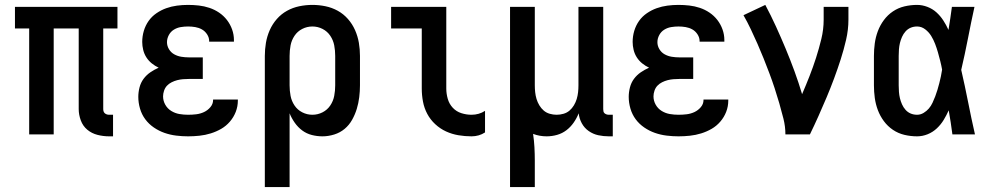

<svg xmlns="http://www.w3.org/2000/svg" viewBox="-20 -548 4040 783"><path d="M441 8H425Q401 8 377.5 2Q354 -4 336 -19Q318 -34 309.5 -57Q301 -80 301 -103V-432H199V0H99V-432H41V-520H459V-432H401V-103Q401 -98 402.5 -93.5Q404 -89 407.5 -86Q411 -83 415.5 -81.5Q420 -80 425 -80H441Z M747 8Q723 8 698.5 5Q674 2 651 -6Q628 -14 607.5 -28Q587 -42 572.5 -61.5Q558 -81 551 -105Q544 -129 544 -153Q544 -172 549 -191.5Q554 -211 565.5 -226.5Q577 -242 593 -253Q609 -264 627 -272Q612 -279 599 -289.5Q586 -300 577 -314Q568 -328 564 -344.5Q560 -361 560 -377Q560 -400 566.5 -422Q573 -444 586 -462.5Q599 -481 618 -494Q637 -507 658 -514.5Q679 -522 701.5 -525Q724 -528 747 -528Q769 -528 791 -525.5Q813 -523 834 -516Q855 -509 873.5 -496.5Q892 -484 905.5 -466.5Q919 -449 926.5 -428Q934 -407 934 -385V-378H833V-381Q833 -395 824.5 -408Q816 -421 803.5 -428Q791 -435 776.5 -437.5Q762 -440 747 -440Q732 -440 717 -437.5Q702 -435 689 -427Q676 -419 668.5 -405Q661 -391 661 -376Q661 -361 669 -347.5Q677 -334 690.5 -326.5Q704 -319 719.5 -316.5Q735 -314 750 -314H807V-226H750Q738 -226 726 -225Q714 -224 702.5 -221Q691 -218 680 -212.5Q669 -207 661 -198.5Q653 -190 649 -178Q645 -166 645 -155Q645 -137 654 -121Q663 -105 678.5 -95.5Q694 -86 711.5 -83Q729 -80 747 -80Q764 -80 780.5 -82Q797 -84 812 -91Q827 -98 838 -111Q849 -124 849 -140V-142H950V-138Q950 -114 941.5 -92Q933 -70 917.5 -52Q902 -34 882 -22.5Q862 -11 839.5 -4Q817 3 793.5 5.5Q770 8 747 8Z M1060 215V-320Q1060 -347 1064.5 -373.5Q1069 -400 1080 -425Q1091 -450 1109 -470.5Q1127 -491 1150.5 -504Q1174 -517 1200.5 -522.5Q1227 -528 1254 -528Q1281 -528 1307.5 -522.5Q1334 -517 1357.5 -504Q1381 -491 1399 -470.5Q1417 -450 1428 -425Q1439 -400 1443.5 -373.5Q1448 -347 1448 -320V-200Q1448 -176 1445 -151.5Q1442 -127 1435 -104Q1428 -81 1416 -59.5Q1404 -38 1385.5 -22.5Q1367 -7 1343 0.5Q1319 8 1295 8Q1273 8 1251.5 2.5Q1230 -3 1212.5 -16Q1195 -29 1182 -47.5Q1169 -66 1161 -86V215ZM1254 -80Q1276 -80 1295.5 -90Q1315 -100 1327 -118Q1339 -136 1343 -157Q1347 -178 1347 -200V-320Q1347 -342 1343 -363Q1339 -384 1327 -402Q1315 -420 1295.5 -430Q1276 -440 1254 -440Q1232 -440 1212.5 -430Q1193 -420 1181 -402Q1169 -384 1165 -363Q1161 -342 1161 -320V-200Q1161 -178 1165 -157Q1169 -136 1181 -118Q1193 -100 1212.5 -90Q1232 -80 1254 -80Z M1903 8Q1876 8 1849.5 3.5Q1823 -1 1799 -12Q1775 -23 1755 -41.5Q1735 -60 1722.5 -83.5Q1710 -107 1705 -133.5Q1700 -160 1700 -187V-432H1575V-520H1800V-187Q1800 -166 1806 -145Q1812 -124 1826.5 -108.5Q1841 -93 1861.5 -86.5Q1882 -80 1903 -80Q1918 -80 1932 -84Q1946 -88 1958 -96V-8Q1946 0 1932 4Q1918 8 1903 8Z M2060 215V-520H2161V-200Q2161 -186 2162.5 -172Q2164 -158 2168 -144.5Q2172 -131 2179.5 -118.5Q2187 -106 2197.5 -97Q2208 -88 2222 -84Q2236 -80 2250 -80Q2264 -80 2278 -84Q2292 -88 2302.5 -97Q2313 -106 2320.5 -118.5Q2328 -131 2332 -144.5Q2336 -158 2337.5 -172Q2339 -186 2339 -200V-520H2440V-103Q2440 -98 2441 -93.5Q2442 -89 2445.5 -86Q2449 -83 2453.5 -81.5Q2458 -80 2463 -80H2479V8H2463Q2441 8 2420 3.5Q2399 -1 2381 -13.5Q2363 -26 2352.5 -45.5Q2342 -65 2340 -86Q2332 -66 2319.5 -48Q2307 -30 2290 -17Q2273 -4 2252 2Q2231 8 2209 8Q2195 8 2181 5.5Q2167 3 2154 -2Q2158 25 2159.5 52.5Q2161 80 2161 107V215Z M2747 8Q2723 8 2698.5 5Q2674 2 2651 -6Q2628 -14 2607.5 -28Q2587 -42 2572.5 -61.5Q2558 -81 2551 -105Q2544 -129 2544 -153Q2544 -172 2549 -191.5Q2554 -211 2565.5 -226.5Q2577 -242 2593 -253Q2609 -264 2627 -272Q2612 -279 2599 -289.5Q2586 -300 2577 -314Q2568 -328 2564 -344.5Q2560 -361 2560 -377Q2560 -400 2566.5 -422Q2573 -444 2586 -462.5Q2599 -481 2618 -494Q2637 -507 2658 -514.5Q2679 -522 2701.5 -525Q2724 -528 2747 -528Q2769 -528 2791 -525.5Q2813 -523 2834 -516Q2855 -509 2873.5 -496.5Q2892 -484 2905.5 -466.5Q2919 -449 2926.5 -428Q2934 -407 2934 -385V-378H2833V-381Q2833 -395 2824.5 -408Q2816 -421 2803.5 -428Q2791 -435 2776.5 -437.5Q2762 -440 2747 -440Q2732 -440 2717 -437.5Q2702 -435 2689 -427Q2676 -419 2668.5 -405Q2661 -391 2661 -376Q2661 -361 2669 -347.5Q2677 -334 2690.5 -326.5Q2704 -319 2719.5 -316.5Q2735 -314 2750 -314H2807V-226H2750Q2738 -226 2726 -225Q2714 -224 2702.5 -221Q2691 -218 2680 -212.5Q2669 -207 2661 -198.5Q2653 -190 2649 -178Q2645 -166 2645 -155Q2645 -137 2654 -121Q2663 -105 2678.5 -95.5Q2694 -86 2711.5 -83Q2729 -80 2747 -80Q2764 -80 2780.5 -82Q2797 -84 2812 -91Q2827 -98 2838 -111Q2849 -124 2849 -140V-142H2950V-138Q2950 -114 2941.5 -92Q2933 -70 2917.5 -52Q2902 -34 2882 -22.5Q2862 -11 2839.5 -4Q2817 3 2793.5 5.5Q2770 8 2747 8Z M3183 0Q3183 -32 3175 -64Q3167 -96 3158 -127Q3149 -158 3139 -188.5Q3129 -219 3117.5 -249.5Q3106 -280 3094 -310Q3082 -340 3069 -369.5Q3056 -399 3042 -428.5Q3028 -458 3012 -486L3101 -528Q3124 -485 3144.5 -440Q3165 -395 3184 -349.5Q3203 -304 3220 -257.5Q3237 -211 3251 -164Q3267 -201 3281.5 -238Q3296 -275 3308 -312.5Q3320 -350 3329.5 -389Q3339 -428 3339 -468V-520H3440V-468Q3440 -427 3430.5 -386Q3421 -345 3408.5 -306Q3396 -267 3381.5 -228Q3367 -189 3351 -151Q3335 -113 3318 -75Q3301 -37 3283 0Z M3720 8Q3694 8 3668.5 2Q3643 -4 3621.5 -18.5Q3600 -33 3584.5 -54Q3569 -75 3560 -99Q3551 -123 3547.5 -148.5Q3544 -174 3544 -200V-320Q3544 -346 3547.5 -371.5Q3551 -397 3560 -421Q3569 -445 3584.5 -466Q3600 -487 3621.5 -501.5Q3643 -516 3668.5 -522Q3694 -528 3720 -528Q3741 -528 3762 -520Q3783 -512 3799 -497.5Q3815 -483 3827 -464.5Q3839 -446 3848 -426Q3852 -450 3855.5 -473.5Q3859 -497 3862 -520H3954Q3940 -456 3927.5 -391.5Q3915 -327 3900 -263Q3915 -198 3928 -132Q3941 -66 3956 0H3864Q3861 -25 3857 -49.5Q3853 -74 3849 -98Q3840 -78 3828.5 -59Q3817 -40 3800.5 -24.5Q3784 -9 3763 -0.5Q3742 8 3720 8ZM3720 -80Q3734 -80 3746.5 -87.5Q3759 -95 3768 -105.5Q3777 -116 3783 -129Q3789 -142 3794 -155Q3799 -168 3803 -181.5Q3807 -195 3810.5 -208.5Q3814 -222 3817 -236Q3820 -250 3822 -264Q3819 -281 3814.5 -299Q3810 -317 3805 -334.5Q3800 -352 3793.5 -369Q3787 -386 3777.5 -401.5Q3768 -417 3753 -428.5Q3738 -440 3720 -440Q3706 -440 3694 -435Q3682 -430 3673 -420Q3664 -410 3658.5 -397.5Q3653 -385 3650 -372.5Q3647 -360 3646 -346.5Q3645 -333 3645 -320V-200Q3645 -187 3646 -173.5Q3647 -160 3650 -147.5Q3653 -135 3658.5 -122.5Q3664 -110 3673 -100Q3682 -90 3694 -85Q3706 -80 3720 -80Z"/></svg>

Font: Iosevka Term Semibold
Style: Regular
Weight: 600
Monospace: yes
Designer: Belleve Invis
Foundry: Belleve Invis
Version: Version 31.4.0